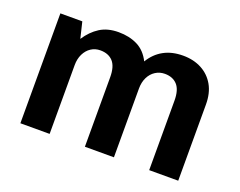

<svg xmlns="http://www.w3.org/2000/svg" viewBox="-88 -680 1048 839"><g transform="rotate(20 435.5 -260.5)"><path d="M68 0V-511H170L188 -436Q214 -476 249.5 -498.5Q285 -521 336 -521Q386 -521 424 -502Q462 -483 484 -439Q508 -479 546 -500Q584 -521 636 -521Q685 -521 722.5 -501Q760 -481 781 -444Q802 -407 802 -354V0H667V-323Q667 -373 646 -396Q625 -419 588 -419Q564 -419 544.5 -406.5Q525 -394 514 -371.5Q503 -349 503 -320V0H368V-323Q368 -373 347 -396Q326 -419 288 -419Q264 -419 245 -406.5Q226 -394 215 -371.5Q204 -349 204 -320V0Z"/></g></svg>

Font: Chivo Medium SemiBold
Style: Regular
Weight: 600
Version: Version 2.002